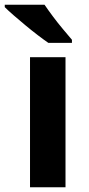

<svg xmlns="http://www.w3.org/2000/svg" viewBox="-48 -786 373 806"><path d="M227 0H78V-546H227ZM139 -766Q154 -744 174.5 -716.5Q195 -689 216.5 -663.5Q238 -638 254 -619V-606H155Q136 -619 110.5 -638.5Q85 -658 58.5 -680Q32 -702 9 -722Q-14 -742 -28 -756V-766Z"/></svg>

Font: Noto Naskh Arabic
Style: Regular
Weight: 400
Designer: Monotype Design Team, David Williams, Mohamad Dakak and Nizar Qandah
Foundry: Monotype Imaging Inc.
Version: Version 2.013